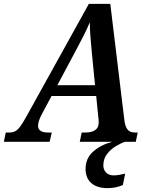

<svg xmlns="http://www.w3.org/2000/svg" viewBox="-67 -734 773 994"><path d="M-47 0 -37 -48H-18Q-1 -48 11.5 -54.5Q24 -61 36.5 -77.5Q49 -94 67 -126L393 -714H504L576 -119Q579 -85 591 -66.5Q603 -48 631 -48H646L636 0H346L356 -48H377Q407 -48 425.5 -60.5Q444 -73 444 -99Q444 -106 443.5 -113.5Q443 -121 442 -127L431 -237H200L148 -140Q130 -105 130 -83Q130 -48 181 -48H201L190 0ZM327 -475 230 -293H425L408 -466Q404 -510 401 -546.5Q398 -583 398 -619Q383 -583 367.5 -552.5Q352 -522 327 -475ZM489 240Q436 240 406 214Q376 188 376 140Q376 86 415 51Q454 16 515 0H581Q559 7 533 22.5Q507 38 487.5 63Q468 88 468 122Q468 145 482.5 159.5Q497 174 521 174Q534 174 549 171.5Q564 169 581 165L569 224Q532 240 489 240Z"/></svg>

Font: Noto Serif SemiCondensed SemiBold
Style: Italic
Weight: 600
Width: 4
Italic angle: -12°
Designer: Monotype Design Team
Foundry: Monotype Imaging Inc.
Version: Version 2.014; ttfautohint (v1.8.4.7-5d5b)